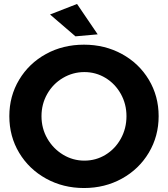

<svg xmlns="http://www.w3.org/2000/svg" viewBox="-20 -936 845 967"><path d="M27 -351Q27 -452 76.5 -534.5Q126 -617 211.5 -664Q297 -711 403 -711Q508 -711 594 -664Q680 -617 729.5 -534.5Q779 -452 779 -351Q779 -250 729.5 -167Q680 -84 594 -36.5Q508 11 403 11Q298 11 212 -36.5Q126 -84 76.5 -166.5Q27 -249 27 -351ZM189 -351Q189 -289 218.5 -238Q248 -187 297.5 -157Q347 -127 405 -127Q463 -127 511.5 -156.5Q560 -186 588.5 -237.5Q617 -289 617 -351Q617 -412 588.5 -463Q560 -514 511.5 -543.5Q463 -573 405 -573Q347 -573 297 -543.5Q247 -514 218 -463Q189 -412 189 -351ZM368 -916 472 -763 360 -753 232 -863Z"/></svg>

Font: Argentum Sans SemiBold
Style: Regular
Weight: 600
Designer: Julieta Ulanovsky (Modified by Cristiano Sobral)
Foundry: Julieta Ulanovsky
Version: Version 5.001;November 22, 2018;FontCreator 11.5.0.2425 64-b